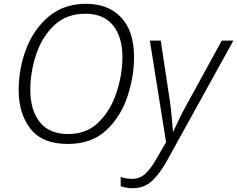

<svg xmlns="http://www.w3.org/2000/svg" viewBox="-20 -745 1244 1007"><path d="M336 10Q461 10 537.5 -62Q614 -134 648.5 -239Q683 -344 683 -445Q683 -582 615.5 -653.5Q548 -725 432 -725Q316 -725 237.5 -660Q159 -595 118.5 -491.5Q78 -388 78 -272Q78 -149 140 -69.5Q202 10 336 10ZM338 -42Q238 -42 188.5 -105Q139 -168 139 -273Q139 -368 170 -460.5Q201 -553 265 -613Q329 -673 428 -673Q523 -673 572.5 -612.5Q622 -552 622 -446Q622 -356 592 -262.5Q562 -169 499 -105.5Q436 -42 338 -42ZM676 242Q735 242 775 206Q815 170 853 103L1204 -532H1143L964 -205Q942 -167 920.5 -122.5Q899 -78 889 -55H887Q885 -82 881 -128Q877 -174 870 -222L823 -532H766L851 1L801 87Q771 140 742 166.5Q713 193 674 193Q641 193 613 183V232Q626 236 640 239Q654 242 676 242Z"/></svg>

Font: Noto Sans UI Light
Style: Italic
Weight: 300
Italic angle: -12°
Designer: Monotype Design Team
Foundry: Monotype Imaging Inc.
Version: Version 1.901